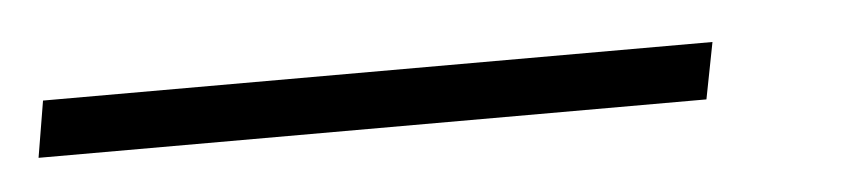

<svg xmlns="http://www.w3.org/2000/svg" viewBox="-85 20 535 122"><g transform="rotate(-5 182.0 81.0)"><path d="M-63 99H363L370 63H-57Z"/></g></svg>

Font: Fixel Display ExtraLight
Style: Italic
Weight: 200
Italic angle: -10°
Designer: AlfaBravo + MacPaw
Foundry: Kyrylo Tkachov, Marchela Mozhyna, Serhii Makarenko, Maria Weinstein, Zakhar Kryvoshyya
Version: Version 1.210;Glyphs 3.2 (3217)